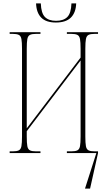

<svg xmlns="http://www.w3.org/2000/svg" viewBox="-20 -904 634 1134"><path d="M310 -771Q252 -771 223.5 -800Q195 -829 193 -884H221Q223 -826 245.5 -803.5Q268 -781 311 -781Q355 -781 377.5 -803.5Q400 -826 402 -884H430Q428 -829 398.5 -800Q369 -771 310 -771ZM37 0V-10H54Q79 -10 91 -16Q103 -22 106.5 -40.5Q110 -59 110 -98V-616Q110 -655 106.5 -673.5Q103 -692 91 -698Q79 -704 54 -704H37V-714H219V-704H194Q169 -704 157 -698Q145 -692 141.5 -673.5Q138 -655 138 -616V-146L456 -564V-616Q456 -655 452.5 -673.5Q449 -692 437 -698Q425 -704 400 -704H375V-714H559V-704H540Q515 -704 503 -698Q491 -692 487.5 -673.5Q484 -655 484 -616V-98Q484 -59 487.5 -40.5Q491 -22 503 -16Q515 -10 540 -10H559V0L512 210H482L549 0H375V-10H400Q425 -10 437 -16Q449 -22 452.5 -40.5Q456 -59 456 -98V-547L138 -129V-98Q138 -59 141.5 -40.5Q145 -22 157 -16Q169 -10 194 -10H219V0Z"/></svg>

Font: Noto Serif Display ExtraCondensed Thin
Style: Regular
Weight: 100
Width: 2
Designer: Monotype Design Team
Foundry: Monotype Imaging Inc.
Version: Version 2.009